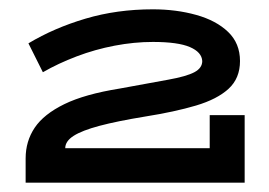

<svg xmlns="http://www.w3.org/2000/svg" viewBox="-20 -812 578 412"><path d="M430 -565H505V-420H35V-472Q35 -509 54.5 -538Q74 -567 118 -588.5Q162 -610 237 -622Q302 -634 341 -641Q380 -648 397 -657Q414 -666 414 -681Q413 -700 387.5 -711Q362 -722 308 -722Q268 -722 226 -714Q184 -706 144.5 -691Q105 -676 72 -657L41 -719Q96 -752 163.5 -772Q231 -792 308 -792Q358 -792 401 -780Q444 -768 469.5 -743.5Q495 -719 495 -681Q495 -644 470.5 -621.5Q446 -599 400.5 -585.5Q355 -572 292 -562Q231 -552 193.5 -542Q156 -532 138 -520.5Q120 -509 120 -494H430Z"/></svg>

Font: BioRhyme Expanded SemiBold
Style: Regular
Weight: 600
Width: 7
Designer: Aoife Mooney
Foundry: Aoife Mooney Type
Version: Version 1.600;gftools[0.9.33]